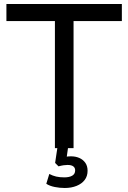

<svg xmlns="http://www.w3.org/2000/svg" viewBox="-20 -739 640 958"><path d="M254 0V-634H12V-719H588V-634H347V0ZM303 199Q278 199 253 194Q228 189 211 178L226 129Q243 138 260.5 142Q278 146 301 146Q326 146 340.5 137.5Q355 129 355 111Q355 98 345.5 91Q336 84 317 84Q308 84 297.5 85.5Q287 87 272 91L255 74L269 -20H322L311 58L285 49Q296 45 309 43Q322 41 334 41Q357 41 375.5 49Q394 57 405.5 73Q417 89 417 113Q417 140 402.5 159Q388 178 362 188.5Q336 199 303 199Z"/></svg>

Font: Nunitoga
Style: Medium
Weight: 500
Designer: Vernon Adams
Foundry: Vernon Adams
Version: Version 1.0